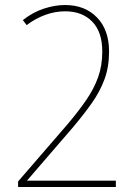

<svg xmlns="http://www.w3.org/2000/svg" viewBox="-20 -744 549 764"><path d="M441 0H52V-22L250 -251Q293 -302 323.5 -346.5Q354 -391 370.5 -437Q387 -483 387 -539Q387 -617 347 -658Q307 -699 239 -699Q199 -699 159.5 -684.5Q120 -670 86 -644L71 -664Q110 -695 154 -709.5Q198 -724 239 -724Q318 -724 366 -674.5Q414 -625 414 -539Q414 -478 396 -429Q378 -380 345.5 -334Q313 -288 270 -237L88 -26V-25H441Z"/></svg>

Font: Noto Sans Bengali SemiCondensed Thin
Style: Regular
Weight: 100
Width: 4
Designer: Joana Ranito - Universal Thirst; Jelle Bosma - Monotype Design Team
Foundry: Universal Thirst ehf.
Version: Version 3.000; ttfautohint (v1.8.4.7-5d5b)